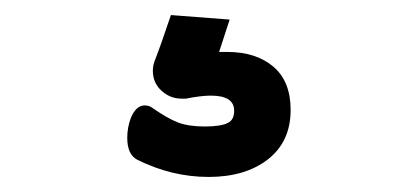

<svg xmlns="http://www.w3.org/2000/svg" viewBox="-20 -49 540 255"><path d="M221 82Q206 82 194.5 71.5Q183 61 183 45Q183 39 185 33Q194 10 207 -29L285 -23L271 20Q271 20 272 20H282Q320 20 343 39.5Q366 59 366 97Q366 139 336 162.5Q306 186 257 186Q208 186 162 163Q149 156 149 134Q149 120 154 107Q161 91 172 91Q178 91 182 94Q202 108 216 113.5Q230 119 252 119Q274 119 283 114Q291 110 291 98Q291 78 260 78Q247 78 227 82H226Z"/></svg>

Font: Moon Stars Kai HW
Style: Bold
Weight: 700
Designer: GuiWonder
Version: Version 1.101